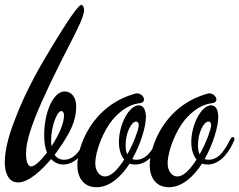

<svg xmlns="http://www.w3.org/2000/svg" viewBox="-42 -760 1002 804"><path d="M89 -63C75 -63 67 -83 67 -115C67 -187 106 -296 267 -608C279 -632 310 -692 310 -716C310 -733 303 -740 299 -740C287 -740 245 -682 148 -519C74 -394 38 -307 13 -240C-3 -198 -22 -133 -22 -80C-22 -37 -7 4 34 4C77 4 131 -45 172 -94C190 -75 210 -71 222 -71C280 -71 317 -132 333 -171C334 -173 335 -177 335 -179C335 -183 331 -186 327 -186C323 -186 320 -182 317 -176C296 -136 272 -91 226 -91C208 -91 195 -99 187 -112C191 -118 196 -124 200 -130C253 -205 277 -254 277 -314C277 -351 259 -377 228 -377C183 -377 143 -293 143 -195C143 -163 147 -139 155 -121C129 -87 103 -63 89 -63ZM172 -171C172 -231 197 -294 214 -295C222 -295 226 -288 226 -276C226 -241 202 -191 174 -148C173 -155 172 -163 172 -171Z M635 -171C636 -173 637 -177 637 -179C637 -183 633 -186 629 -186C625 -186 622 -182 619 -176C598 -136 574 -91 528 -91C522 -91 517 -92 512 -94C548 -158 569 -231 569 -270C569 -299 559 -319 539 -319C498 -319 456 -238 456 -165C456 -132 465 -108 478 -92C451 -49 422 -21 398 -21C376 -21 357 -42 357 -76C357 -128 392 -214 429 -258C485 -324 533 -326 544 -328C555 -330 561 -334 561 -344C561 -354 549 -369 532 -369H528C341 -319 282 -145 282 -68C282 -14 310 24 362 24C418 24 465 -20 501 -75C508 -72 516 -71 524 -71C582 -71 619 -132 635 -171ZM484 -152C484 -206 509 -251 528 -251C535 -251 539 -246 539 -235C539 -226 534 -210 525 -186C515 -160 504 -136 491 -114C486 -123 484 -136 484 -152Z M938 -171C939 -173 940 -177 940 -179C940 -183 936 -186 932 -186C928 -186 925 -182 922 -176C901 -136 877 -91 831 -91C825 -91 820 -92 815 -94C851 -158 872 -231 872 -270C872 -299 862 -319 842 -319C801 -319 759 -238 759 -165C759 -132 768 -108 781 -92C754 -49 725 -21 701 -21C679 -21 660 -42 660 -76C660 -128 695 -214 732 -258C788 -324 836 -326 847 -328C858 -330 864 -334 864 -344C864 -354 852 -369 835 -369H831C644 -319 585 -145 585 -68C585 -14 613 24 665 24C721 24 768 -20 804 -75C811 -72 819 -71 827 -71C885 -71 922 -132 938 -171ZM787 -152C787 -206 812 -251 831 -251C838 -251 842 -246 842 -235C842 -226 837 -210 828 -186C818 -160 807 -136 794 -114C789 -123 787 -136 787 -152Z"/></svg>

Font: Mervale Script
Style: Regular
Weight: 400
Designer: Astigmatic (AOETI)
Foundry: Astigmatic (AOETI)
Version: Version 1.000